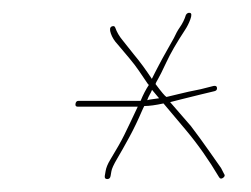

<svg xmlns="http://www.w3.org/2000/svg" viewBox="-20 -456 388 297"><path d="M232.9 -296 267.4 -255C285.9 -233 303 -208.7 318.8 -182C320.4 -179.3 322.5 -179 325.2 -181C327.8 -183 328.3 -185 326.6 -187L322 -196C318.2 -201.3 311.9 -210.3 303.1 -222.9C294.3 -235.5 285 -248.2 275.3 -261L243.2 -298C246 -298.7 251.2 -300 258.8 -302C266.5 -304 277.2 -306.7 291.1 -310L311.9 -315C314.7 -315.7 315.9 -317.3 315.7 -320C315.4 -322.7 313.6 -323.7 310.2 -323L290.4 -318C276.6 -315.3 265.2 -312.8 256.2 -310.5C247.1 -308.2 240.9 -306.7 237.5 -306C235.2 -307.2 229.6 -313.9 220.6 -326C220.8 -327.3 222.1 -329.8 224.3 -333.5C226.6 -337.2 230.8 -345.8 237.2 -359.4C243.5 -373.1 253.2 -389.9 266.4 -410C269.5 -414.7 272.2 -420 274.4 -426C276.6 -432 276.5 -435.4 274.1 -436C271.5 -436.7 269.3 -435.7 267.6 -433C265.6 -426.3 262.4 -419.8 258 -413.5C255 -409.2 251.9 -403.7 248.9 -397C245.2 -390.3 241.2 -383.3 237.1 -376C232.9 -368.7 228.9 -361.3 225.1 -354C221.2 -346.7 217.9 -340 214.9 -334C205.2 -348.7 195.9 -361.3 186.9 -372L170.2 -393C164.6 -399.7 160.7 -406.3 158.4 -413C157.5 -415.7 155.6 -416.3 152.7 -415C149.9 -413.7 149.4 -410 151.5 -404.1C153.5 -398.2 157.1 -392.5 162.3 -387L180 -366C186.1 -358.7 191.1 -352.2 194.9 -346.5C198.7 -340.8 203.5 -333.7 209.5 -325H210.5C205.6 -317.7 201.3 -309.3 197.5 -300H101.5C98.8 -300 97.3 -298.5 96.8 -295.5C96.3 -292.5 97.4 -291 100.1 -291H193.1C185 -273.7 178 -259 172.1 -247C167.6 -237.9 160.5 -225.2 150.6 -209C146.5 -202.3 144.1 -196.3 143.3 -191L142.1 -184C141.6 -180.7 142.9 -179 145.9 -179C148.9 -179 150.6 -180.7 151.1 -184L152.3 -191C152.9 -195 155.9 -201.5 161.2 -210.5C166.5 -219.4 172.8 -230.6 180.1 -244C183.4 -250 186.8 -256.7 190.3 -264C193.8 -271.3 196.6 -277.5 198.7 -282.5C200.9 -287.5 202.4 -290.7 203.2 -292C210.6 -292 220.5 -293.3 232.9 -296ZM226.1 -304C222 -303.3 218.5 -302.8 215.4 -302.5C212.4 -302.2 209.8 -301.7 207.7 -301C208.9 -304.3 210.1 -307.2 211.5 -309.5C212.9 -311.8 214.1 -314.3 215.2 -317Z"/></svg>

Font: Proton
Style: LitIt
Weight: 500
Version: Version 1.017